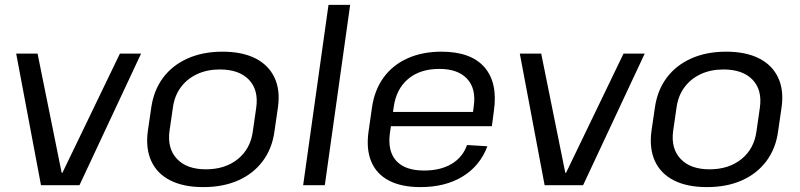

<svg xmlns="http://www.w3.org/2000/svg" viewBox="-20 -760 3285 788"><path d="M46.4 -540H134.2L233.1 -50.7H236.1L472.1 -540H559L306.2 0H148.2Z M814.4 7.9Q733.4 7.9 679.2 -19.5Q624.9 -46.9 601.1 -98.5Q577.3 -150.1 586.6 -221.4L600.8 -318.6Q611.1 -389.9 649.4 -441.1Q687.6 -492.2 750.1 -520.1Q812.5 -547.9 892.7 -547.9Q973.9 -547.9 1028.1 -520.5Q1082.3 -493.1 1106.6 -441.5Q1130.9 -389.9 1120.6 -318.6L1106.5 -221.4Q1097 -150.1 1058.2 -98.5Q1019.4 -46.9 957.5 -19.5Q895.6 7.9 814.4 7.9ZM825 -65.1Q904.2 -65.1 956.3 -107.3Q1008.4 -149.5 1017.8 -222.1L1031.6 -317.9Q1041.9 -390.7 1001.6 -432.8Q961.3 -474.9 882.1 -474.9Q829.9 -474.9 788.8 -455.7Q747.7 -436.5 721.8 -401.4Q696 -366.4 689.5 -317.9L675.6 -222.1Q666.2 -150.3 706.5 -107.7Q746.7 -65.1 825 -65.1Z M1417.1 -740 1313.1 0H1224.2L1328.2 -740Z M1705.8 7.9Q1627.7 7.9 1576.6 -18.7Q1525.5 -45.2 1503.9 -96.4Q1482.3 -147.6 1492.6 -220.5L1506.8 -319.5Q1517.1 -390.7 1554.4 -441.9Q1591.6 -493.1 1652.4 -520.5Q1713.2 -547.9 1792.1 -547.9Q1912.3 -547.9 1968 -484.4Q2023.7 -420.8 2007 -304.5L1998.7 -242.1H1567.8L1576 -300.6H1935.6L1918.3 -277.6L1924.4 -324.4Q1934.6 -396.4 1896.9 -436.8Q1859.2 -477.2 1783 -477.2Q1703.9 -477.2 1655 -435.9Q1606 -394.7 1595.8 -320.1L1580 -211.9Q1570.6 -138.4 1607 -99.2Q1643.3 -60.1 1719.9 -60.1Q1788.1 -60.1 1833.6 -87.4Q1879.1 -114.7 1896.8 -164.8L1980.3 -159.7Q1950.2 -79.3 1878.8 -35.7Q1807.5 7.9 1705.8 7.9Z M2113.4 -540H2201.2L2300.1 -50.7H2303.1L2539.1 -540H2626L2373.2 0H2215.2Z M2881.4 7.9Q2800.4 7.9 2746.2 -19.5Q2691.9 -46.9 2668.1 -98.5Q2644.3 -150.1 2653.6 -221.4L2667.8 -318.6Q2678.1 -389.9 2716.4 -441.1Q2754.6 -492.2 2817.1 -520.1Q2879.5 -547.9 2959.7 -547.9Q3040.9 -547.9 3095.1 -520.5Q3149.3 -493.1 3173.6 -441.5Q3197.9 -389.9 3187.6 -318.6L3173.5 -221.4Q3164 -150.1 3125.2 -98.5Q3086.4 -46.9 3024.5 -19.5Q2962.6 7.9 2881.4 7.9ZM2892 -65.1Q2971.2 -65.1 3023.3 -107.3Q3075.4 -149.5 3084.8 -222.1L3098.6 -317.9Q3108.9 -390.7 3068.6 -432.8Q3028.3 -474.9 2949.1 -474.9Q2896.9 -474.9 2855.8 -455.7Q2814.7 -436.5 2788.8 -401.4Q2763 -366.4 2756.5 -317.9L2742.6 -222.1Q2733.2 -150.3 2773.5 -107.7Q2813.7 -65.1 2892 -65.1Z"/></svg>

Font: Pathway Extreme 8pt Thin
Style: Italic
Weight: 100
Italic angle: -8°
Designer: Eduardo Rodriguez Tunni
Foundry: Eduardo Rodriguez Tunni
Version: Version 1.000